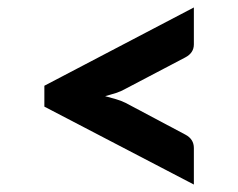

<svg xmlns="http://www.w3.org/2000/svg" viewBox="-20 -595 638 515"><path d="M99 -309V-365L500 -575V-476Q500 -453 477 -441L317 -357Q305 -350 291 -345.5Q277 -341 262 -337Q277 -333 291 -329Q305 -325 317 -319L477 -234Q500 -222 500 -198V-100Z"/></svg>

Font: Aleo ExtraBold
Style: Regular
Weight: 800
Designer: Alessio Laiso
Foundry: Alessio Laiso
Version: Version 2.001;gftools[0.9.29]